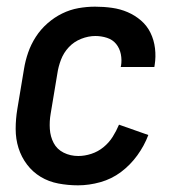

<svg xmlns="http://www.w3.org/2000/svg" viewBox="-20 -548 540 576"><path d="M214 8Q184 8 155 2.5Q126 -3 102 -17.5Q78 -32 61 -54.5Q44 -77 35.5 -104Q27 -131 27 -161Q27 -191 32 -221L52 -341Q56 -366 64.5 -390.5Q73 -415 87.5 -437.5Q102 -460 122.5 -478Q143 -496 166.5 -507.5Q190 -519 215 -523.5Q240 -528 265 -528Q291 -528 316 -524.5Q341 -521 363 -511.5Q385 -502 403 -486.5Q421 -471 431.5 -449.5Q442 -428 445 -403Q448 -378 444 -353L443 -347H342L343 -350Q346 -368 342.5 -385.5Q339 -403 328.5 -416Q318 -429 301 -434.5Q284 -440 266 -440Q245 -440 223.5 -431.5Q202 -423 186.5 -406.5Q171 -390 163 -369Q155 -348 152 -327L132 -207Q128 -184 129.5 -161Q131 -138 141 -119Q151 -100 171 -90Q191 -80 215 -80Q234 -80 254 -86.5Q274 -93 290.5 -106.5Q307 -120 318 -137.5Q329 -155 337 -174L425 -143Q413 -111 392 -82Q371 -53 343 -32Q315 -11 281 -1.5Q247 8 214 8Z"/></svg>

Font: Iosevka Curly Semibold
Style: Italic
Weight: 600
Italic angle: -9°
Monospace: yes
Designer: Belleve Invis
Foundry: Belleve Invis
Version: Version 22.1.2; ttfautohint (v1.8.4)